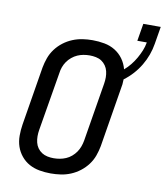

<svg xmlns="http://www.w3.org/2000/svg" viewBox="-95 -956 894 1041"><g transform="rotate(10 352.5 -435.0)"><path d="M255 8Q223 8 192.5 2.5Q162 -3 136.5 -17Q111 -31 92 -54Q73 -77 63.5 -105Q54 -133 54 -164.5Q54 -196 59 -227L112 -550Q117 -577 126.5 -603.5Q136 -630 153.5 -653.5Q171 -677 194.5 -695Q218 -713 245 -724Q272 -735 299.5 -739Q327 -743 354 -743Q387 -743 419.5 -737Q452 -731 478.5 -714.5Q505 -698 523 -673Q541 -648 549 -617Q568 -633 583.5 -652.5Q599 -672 611 -693Q623 -714 632 -736Q641 -758 645 -781V-782H593L609 -878H705L689 -782Q684 -751 673 -720.5Q662 -690 645 -661.5Q628 -633 605.5 -608Q583 -583 556 -563Q556 -549 554.5 -535.5Q553 -522 550 -508L497 -185Q492 -158 482.5 -131.5Q473 -105 455.5 -81.5Q438 -58 414.5 -40Q391 -22 364.5 -11Q338 0 310 4Q282 8 255 8ZM256 -76Q273 -76 290 -79Q307 -82 323.5 -89Q340 -96 354 -108Q368 -120 378 -134.5Q388 -149 394 -165.5Q400 -182 403 -199L456 -521Q459 -539 459 -556.5Q459 -574 455 -590.5Q451 -607 441.5 -620.5Q432 -634 418.5 -643Q405 -652 387.5 -655.5Q370 -659 353 -659Q336 -659 319 -656Q302 -653 286 -646Q270 -639 255.5 -627Q241 -615 231 -600.5Q221 -586 215 -569.5Q209 -553 207 -536L153 -214Q150 -196 150 -178.5Q150 -161 154 -144.5Q158 -128 167.5 -114.5Q177 -101 191 -92Q205 -83 222 -79.5Q239 -76 256 -76Z"/></g></svg>

Font: Iosevka SS04 Medium Extended
Style: Italic
Weight: 500
Width: 7
Italic angle: -9°
Monospace: yes
Designer: Belleve Invis
Foundry: Belleve Invis
Version: Version 19.0.0; ttfautohint (v1.8.4)